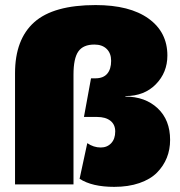

<svg xmlns="http://www.w3.org/2000/svg" viewBox="-20 -725 706 755"><path d="M473.1 -345.2Q550.8 -345.2 599.9 -299.3Q648.9 -253.4 648.9 -174.8Q648.9 -137.2 636 -104.7Q623 -72.3 597.2 -46.1Q571.3 -20 528.1 -5.1Q484.9 9.8 429.2 9.8Q341.8 9.8 293 -22L323.2 -162.1Q348.1 -145 376 -145Q401.4 -145 417.2 -161.9Q433.1 -178.7 433.1 -208Q433.1 -235.4 414.1 -250.2Q395 -265.1 361.8 -265.1H310.1L337.9 -417H355Q386.2 -417 401.6 -435.1Q417 -453.1 417 -485.8Q417 -515.6 399.4 -532.7Q381.8 -549.8 351.1 -549.8Q307.1 -549.8 288.1 -522.7Q269 -495.6 269 -431.2V0H39.1V-437Q39.1 -570.3 114.7 -637.7Q190.4 -705.1 356 -705.1Q490.2 -705.1 564.2 -651.9Q638.2 -598.6 638.2 -506.8Q638.2 -439.9 592.8 -393.6Q547.4 -347.2 473.1 -347.2Z"/></svg>

Font: Work Sans Black
Style: Regular
Weight: 900
Designer: Wei Huang
Foundry: Wei Huang
Version: Version 2.012